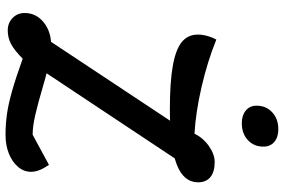

<svg xmlns="http://www.w3.org/2000/svg" viewBox="-186 -810 1026 694"><g transform="rotate(90 327.0 -463.0)"><path d="M224 -87 113 -107 429 -584 574 -614ZM467 30Q430 30 393.5 25Q357 20 309.5 6.5Q262 -7 192 -32Q163 -3 140 9.5Q117 22 90 22Q63 22 45 4.5Q27 -13 27 -39Q27 -81 61.5 -108.5Q96 -136 149 -135Q178 -135 219 -125Q260 -115 305.5 -101.5Q351 -88 393.5 -78Q436 -68 467 -68L576 -127Q590 -106 595.5 -91Q601 -76 601 -62Q601 -36 583 -15Q565 6 535 18Q505 30 467 30ZM374 -564Q278 -564 218.5 -574.5Q159 -585 132 -607Q105 -629 105 -665Q105 -683 110.5 -701.5Q116 -720 123 -732Q162 -716 205.5 -702.5Q249 -689 294.5 -678.5Q340 -668 383 -661.5Q426 -655 463 -653Q479 -685 508.5 -705.5Q538 -726 566 -726Q601 -726 620 -710.5Q639 -695 639 -666Q639 -614 575 -589Q511 -564 374 -564ZM425 -824Q397 -824 379.5 -838.5Q362 -853 362 -877Q362 -912 386 -934Q410 -956 447 -956Q476 -956 493 -941.5Q510 -927 510 -902Q510 -868 486.5 -846Q463 -824 425 -824Z"/></g></svg>

Font: Lemonada
Style: Regular
Weight: 400
Designer: Mohamed Gaber (Arabic), Eduardo Tunni (Latin)
Foundry: Kief Type Foundry
Version: Version 4.005